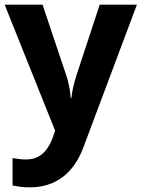

<svg xmlns="http://www.w3.org/2000/svg" viewBox="-20 -617 609 826"><path d="M0 -597H163L266 -290Q271 -275 274.5 -260Q278 -245 280.5 -229Q283 -213 284 -195H287Q290 -221 295.5 -244.5Q301 -268 308 -290L409 -597H569L338 19Q317 75 283.5 113Q250 151 206 170Q162 189 110 189Q85 189 66.5 186.5Q48 184 34 181V63Q45 65 60.5 67Q76 69 93 69Q124 69 146.5 56Q169 43 184 20.5Q199 -2 208 -28L217 -55Z"/></svg>

Font: Noto Sans Tamil UI
Style: Regular
Weight: 400
Designer: Jelle Bosma - Monotype Design Team
Foundry: Monotype Imaging Inc.
Version: Version 2.004